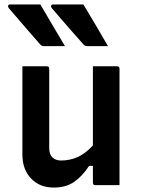

<svg xmlns="http://www.w3.org/2000/svg" viewBox="-20 -835 640 866"><path d="M162 -815Q190 -767 217.5 -720.5Q245 -674 273 -627H178Q167 -627 161 -635Q132 -668 109.5 -694Q87 -720 65.5 -745Q44 -770 19 -799Q15 -805 17 -810Q19 -815 25 -815ZM356 -815Q385 -767 412.5 -720.5Q440 -674 467 -627H373Q362 -627 356 -635Q327 -668 304 -694Q281 -720 259.5 -745Q238 -770 213 -799Q209 -805 211 -810Q213 -815 220 -815ZM191 -536Q202 -536 202 -525V-167Q202 -139 216.5 -125Q231 -111 255 -111Q296 -111 331 -127Q366 -143 399 -179V-536H508Q519 -536 519 -525V0H410Q399 0 399 -11V-87H382Q352 -41 315 -15Q278 11 222 11Q159 11 120 -30Q81 -71 81 -138V-536Z"/></svg>

Font: Recursive Sn Lnr St SmB
Style: Regular
Weight: 600
Version: Version 1.079;hotconv 1.0.112;makeotfexe 2.5.65598; ttfautoh